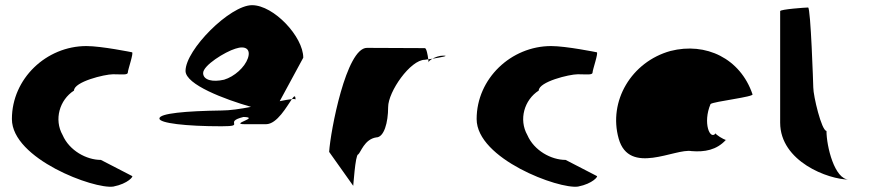

<svg xmlns="http://www.w3.org/2000/svg" viewBox="-20 -732 3365 742"><path d="M26 -272C26 -118 344 0 418 -11C475 -22 498 -52 490 -52L370 -114C314 -114 248 -150 222 -210C188 -270 210 -346 266 -382C266 -416 384 -445 417 -445C451 -445 474 -441 474 -452C474 -462 498 -530 490 -530C490 -530 372 -554 314 -554C159 -554 26 -428 26 -272Z M596 -274C596 -256 698 -244 836 -244C934 -244 840 -260 921 -280C988 -278 864 -252 927 -252H1008C1051 -252 1089 -322 1108 -349C1097 -348 1081 -345 1061 -341L1152 -509C1152 -590 1038 -712 954 -712C869 -712 697 -540 697 -458C697 -405 849 -348 950 -319C909 -311 868 -305 836 -305C698 -303 596 -294 596 -274ZM765 -449C764 -479 850 -532 890 -544C929 -557 950 -542 938 -507C926 -472 886 -436 846 -424C802 -414 766 -422 765 -449ZM1108 -349C1117 -350 1122 -349 1122 -347C1122 -365 1117 -362 1108 -349Z M1252 -145 1345 -14C1345 -6 1353 -135 1364 -135C1374 -142 1388 -194 1434 -201C1464 -201 1480 -258 1480 -318C1480 -378 1566 -501 1622 -501C1622 -501 1627 -502 1635 -503C1633 -520 1628 -546 1622 -546C1622 -546 1480 -547 1398 -547C1318 -547 1257 -225 1252 -145ZM1635 -503C1636 -498 1636 -494 1636 -491C1636 -494 1642 -500 1651 -505C1645 -504 1640 -504 1635 -503ZM1651 -505C1681 -510 1720 -517 1693 -517C1677 -517 1662 -511 1651 -505Z M1822 -272C1822 -118 2140 0 2214 -11C2271 -22 2294 -52 2286 -52L2166 -114C2110 -114 2044 -150 2018 -210C1984 -270 2006 -346 2062 -382C2062 -416 2180 -445 2213 -445C2247 -445 2270 -441 2270 -452C2270 -462 2294 -530 2286 -530C2286 -530 2168 -554 2110 -554C1955 -554 1822 -428 1822 -272Z M2371 -196C2412 -52 2589 -160 2653 -148C2703 -144 2749 -152 2785 -191C2777 -193 2744 -212 2746 -217C2724 -188 2695 -257 2726 -330C2738 -340 2898 -358 2888 -368C2841 -506 2708 -570 2571 -535C2420 -493 2330 -341 2371 -196ZM2746 -218V-217ZM2786 -192 2785 -191C2787 -191 2787 -191 2786 -190Z M2995 -258C2995 -108 3181 -38 3261 -38C3205 -38 3174 -167 3174 -226C3155 -227 3123 -361 3123 -394C3123 -401 3113 -703 3103 -703C3093 -703 2995 -696 2995 -689Z"/></svg>

Font: Ampere
Style: SC
Weight: 400
Version: Version 1